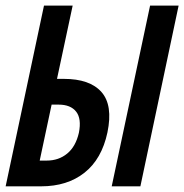

<svg xmlns="http://www.w3.org/2000/svg" viewBox="-78 -657 650 677"><path d="M300.8 -189.9Q280.8 -96.2 220 -48.1Q159.2 0 66.9 0H-58.1L77.1 -637.2H178.2L123 -378.9H147Q238.8 -378.9 279.8 -332.5Q320.8 -286.1 300.8 -189.9ZM200.2 -189Q210 -238.8 190.4 -263.4Q170.9 -288.1 128.9 -288.1H104L62 -90.8H86.9Q128.9 -90.8 158.9 -115.5Q189 -140.1 200.2 -189ZM451.2 -637.2H551.8L417 0H315.9Z"/></svg>

Font: Anonymous Pro
Style: Bold Italic
Weight: 700
Italic angle: -12°
Monospace: yes
Designer: Mark Simonson
Version: Version 1.003